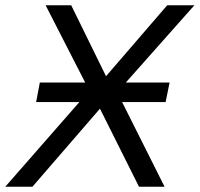

<svg xmlns="http://www.w3.org/2000/svg" viewBox="-39 -708 757 728"><path d="M585 0H488L340 -296L84 0H-19L262 -321H98L112 -395H284L134 -688H231L363 -419L595 -688H698L438 -395H604L589 -321H424Z"/></svg>

Font: Libra Sans
Style: Italic
Weight: 400
Italic angle: -12°
Foundry: Context Ltd
Version: Version 1.002